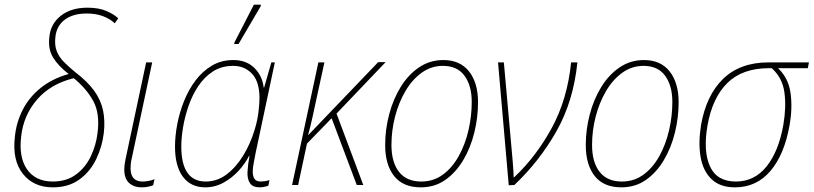

<svg xmlns="http://www.w3.org/2000/svg" viewBox="-20 -795 3496 825"><path d="M207 10Q124 10 78 -48.5Q32 -107 44 -208Q50 -269 77.5 -323Q105 -377 154.5 -417Q204 -457 275 -477Q230 -512 208 -548Q186 -584 192 -636Q197 -692 241 -727Q285 -762 356 -762Q405 -762 438 -747.5Q471 -733 488 -716L473 -695Q453 -714 422.5 -725.5Q392 -737 353 -737Q294 -737 258.5 -710.5Q223 -684 218 -636Q214 -601 223.5 -576Q233 -551 253.5 -530Q274 -509 302 -486Q356 -445 385 -404.5Q414 -364 423 -319.5Q432 -275 426 -223Q419 -165 393.5 -111.5Q368 -58 321.5 -24Q275 10 207 10ZM207 -15Q266 -15 307 -45.5Q348 -76 370.5 -124Q393 -172 399 -223Q410 -307 381 -360.5Q352 -414 297 -459Q198 -435 139.5 -367.5Q81 -300 71 -209Q60 -119 96.5 -67Q133 -15 207 -15Z M587 10Q556 10 535 -8.5Q514 -27 514 -67Q514 -86 519 -109L608 -527H634L546 -114Q543 -102 542 -91.5Q541 -81 541 -72Q541 -15 593 -15Q605 -15 618 -17.5Q631 -20 644 -25L638 1Q628 5 615.5 7.5Q603 10 587 10Z M862 10Q800 10 766 -35.5Q732 -81 732 -165Q732 -210 741.5 -260.5Q751 -311 770.5 -360Q790 -409 820 -449Q850 -489 890.5 -513Q931 -537 983 -537Q1038 -537 1072.5 -503.5Q1107 -470 1113 -419H1115L1146 -527H1161L1078 -136Q1074 -114 1070 -93.5Q1066 -73 1066 -58Q1066 -38 1073.5 -26.5Q1081 -15 1101 -15Q1108 -15 1118 -16.5Q1128 -18 1138 -21L1133 3Q1112 10 1096 10Q1066 10 1054 -8Q1042 -26 1043.5 -56.5Q1045 -87 1052 -125H1050Q1034 -93 1006 -62Q978 -31 941 -10.5Q904 10 862 10ZM864 -15Q913 -15 953.5 -45.5Q994 -76 1025 -126.5Q1056 -177 1074 -237Q1087 -280 1091 -316.5Q1095 -353 1095 -373Q1095 -444 1063 -478Q1031 -512 982 -512Q932 -512 895 -488Q858 -464 832 -425Q806 -386 790 -339.5Q774 -293 766.5 -247.5Q759 -202 759 -166Q759 -15 864 -15ZM986 -606 988 -614 1071 -775H1101L1100 -768L1005 -606Z M1235 0 1348 -527H1374L1341 -376Q1332 -333 1323 -292.5Q1314 -252 1304 -215H1305L1605 -528H1637L1426 -307L1541 0H1513L1405 -287L1299 -178L1261 0Z M1788 10Q1712 10 1673.5 -38.5Q1635 -87 1635 -172Q1635 -238 1652 -303Q1669 -368 1701.5 -421Q1734 -474 1780.5 -505.5Q1827 -537 1885 -537Q1957 -537 1995.5 -488Q2034 -439 2034 -356Q2034 -290 2018 -225Q2002 -160 1970.5 -107Q1939 -54 1893.5 -22Q1848 10 1788 10ZM1790 -15Q1843 -15 1883.5 -45Q1924 -75 1951.5 -125Q1979 -175 1993 -235.5Q2007 -296 2007 -357Q2007 -427 1976 -469.5Q1945 -512 1883 -512Q1833 -512 1792 -482.5Q1751 -453 1722 -403.5Q1693 -354 1677.5 -294Q1662 -234 1662 -172Q1662 -98 1694.5 -56.5Q1727 -15 1790 -15Z M2166 1 2120 -527H2145L2183 -102Q2184 -87 2185.5 -67.5Q2187 -48 2187 -33H2189Q2283 -121 2350.5 -244.5Q2418 -368 2434 -527H2461Q2444 -360 2371 -231Q2298 -102 2190 0Z M2650 10Q2574 10 2535.5 -38.5Q2497 -87 2497 -172Q2497 -238 2514 -303Q2531 -368 2563.5 -421Q2596 -474 2642.5 -505.5Q2689 -537 2747 -537Q2819 -537 2857.5 -488Q2896 -439 2896 -356Q2896 -290 2880 -225Q2864 -160 2832.5 -107Q2801 -54 2755.5 -22Q2710 10 2650 10ZM2652 -15Q2705 -15 2745.5 -45Q2786 -75 2813.5 -125Q2841 -175 2855 -235.5Q2869 -296 2869 -357Q2869 -427 2838 -469.5Q2807 -512 2745 -512Q2695 -512 2654 -482.5Q2613 -453 2584 -403.5Q2555 -354 2539.5 -294Q2524 -234 2524 -172Q2524 -98 2556.5 -56.5Q2589 -15 2652 -15Z M3138 10Q3074 10 3037.5 -25Q3001 -60 2990.5 -120Q2980 -180 2992 -256Q3014 -385 3087 -456Q3160 -527 3283 -527H3456L3451 -502H3323Q3367 -461 3376.5 -397.5Q3386 -334 3373 -259Q3351 -132 3291 -61Q3231 10 3138 10ZM3142 -15Q3222 -15 3274 -80Q3326 -145 3346 -259Q3359 -335 3350.5 -398Q3342 -461 3296 -502H3284Q3170 -502 3105.5 -438.5Q3041 -375 3020 -256Q3001 -146 3030.5 -80.5Q3060 -15 3142 -15Z"/></svg>

Font: Noto Sans SemiCondensed Thin
Style: Italic
Weight: 100
Width: 4
Italic angle: -12°
Designer: Monotype Design Team
Foundry: Monotype Imaging Inc.
Version: Version 2.013; ttfautohint (v1.8.4.7-5d5b)